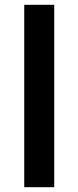

<svg xmlns="http://www.w3.org/2000/svg" viewBox="-20 -780 327 800"><path d="M206 0H81V-760H206Z"/></svg>

Font: Noto Sans Medefaidrin SemiBold
Style: Regular
Weight: 600
Designer: Dalton Maag Ltd
Foundry: Dalton Maag Ltd
Version: Version 1.002; ttfautohint (v1.8.4.7-5d5b)